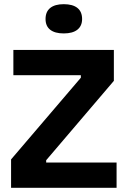

<svg xmlns="http://www.w3.org/2000/svg" viewBox="-20 -899 611 919"><path d="M33 0V-136L367 -527V-539H44V-660H525V-512L201 -132V-121H538V0ZM285 -739Q243 -739 220.5 -756.5Q198 -774 198 -808Q198 -843 220.5 -861Q243 -879 285 -879Q328 -879 350.5 -861Q373 -843 373 -808Q373 -775 350.5 -757Q328 -739 285 -739Z"/></svg>

Font: Bricolage Grotesque
Style: Bold
Weight: 700
Designer: Mathieu Triay
Foundry: Atelier Triay
Version: Version 1.001;gftools[0.9.33.dev8+g029e19f]